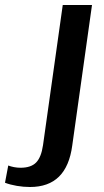

<svg xmlns="http://www.w3.org/2000/svg" viewBox="-155 -560 415 768"><path d="M-35 188Q-61 188 -87.5 183.5Q-114 179 -135 171L-122 102Q-112 106 -99 108.5Q-86 111 -73 111Q-31 111 -10.5 90Q10 69 17 21L96 -540H213L134 22Q123 105 81 146.5Q39 188 -35 188Z"/></svg>

Font: Pathway Extreme Condensed SemiBold
Style: Italic
Weight: 600
Width: 3
Italic angle: -8°
Version: Version 1.001;gftools[0.9.26]